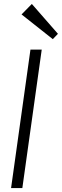

<svg xmlns="http://www.w3.org/2000/svg" viewBox="-20 -951 313 971"><path d="M191 -700 93 0H36L134 -700ZM273 -780 247 -753 89 -878 141 -931Z"/></svg>

Font: Pathway Extreme Condensed Thin
Style: Italic
Weight: 250
Width: 3
Italic angle: -8°
Version: Version 1.001;gftools[0.9.26]